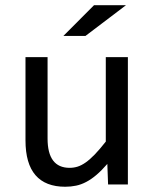

<svg xmlns="http://www.w3.org/2000/svg" viewBox="-20 -710 590 739"><path d="M472.2 0V-490.2H387.2V-165C371.6 -145.2 357.5 -128.7 345 -115.7C332.4 -102.7 320.7 -92.4 309.8 -84.7C298.9 -77.1 288.5 -71.7 278.6 -68.6C268.6 -65.5 258.5 -64 248 -64C191.4 -64 163.1 -101.6 163.1 -176.8V-490.2H78.1V-169.9C78.1 -110 91 -65.3 116.7 -35.6C142.4 -6 180.5 8.8 231 8.8C245.6 8.8 259.5 7.4 272.7 4.6C285.9 1.9 299 -2.9 312 -9.8C325 -16.6 338.1 -25.6 351.3 -36.9C364.5 -48.1 378.4 -62.2 393.1 -79.1L396 0ZM464.8 -689.9H341.8L224.1 -571.8H309.1ZM0 -490.2Z"/></svg>

Font: CodeNewRoman Nerd Font Mono
Style: Regular
Weight: 400
Monospace: yes
Designer: Sam Radian
Foundry: Code New Roman
Version: Version 2.00 November 29, 2014;Nerd Fonts 3.2.1